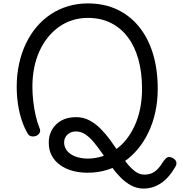

<svg xmlns="http://www.w3.org/2000/svg" viewBox="-20 -994 1065 1126"><path d="M824 112Q784 112 750 94Q716 76 686.5 46Q657 16 631.5 -20Q606 -56 581.5 -91.5Q557 -127 532.5 -157Q508 -187 482 -205Q456 -223 426 -223Q404 -223 388.5 -214Q373 -205 364.5 -190.5Q356 -176 356 -157Q357 -128 375.5 -107Q394 -86 425.5 -75Q457 -64 495 -64Q538 -64 578.5 -77Q619 -90 654.5 -114Q690 -138 719 -174Q748 -210 769 -255Q790 -300 801.5 -355Q813 -410 813 -473Q813 -568 792 -644.5Q771 -721 730 -775.5Q689 -830 630 -859.5Q571 -889 495 -889Q447 -889 404.5 -875.5Q362 -862 326 -836.5Q290 -811 261 -775Q232 -739 211.5 -694Q191 -649 180.5 -596.5Q170 -544 170 -485Q170 -444 175 -400.5Q180 -357 189 -317Q198 -277 211 -245Q219 -228 212.5 -215.5Q206 -203 192.5 -197.5Q179 -192 165 -194.5Q151 -197 144 -208Q123 -243 108 -287.5Q93 -332 85.5 -382.5Q78 -433 78 -485Q78 -556 92 -620Q106 -684 132 -738.5Q158 -793 195 -836.5Q232 -880 278 -910.5Q324 -941 379 -957.5Q434 -974 495 -974Q591 -974 666.5 -938.5Q742 -903 795.5 -837Q849 -771 877 -679Q905 -587 905 -473Q905 -402 891 -337.5Q877 -273 851 -218.5Q825 -164 788.5 -120Q752 -76 706.5 -45Q661 -14 607.5 2.5Q554 19 494 19Q446 19 404.5 7.5Q363 -4 331.5 -27Q300 -50 283 -82.5Q266 -115 266 -156Q265 -196 283.5 -230.5Q302 -265 338 -286Q374 -307 427 -307Q468 -307 503.5 -288.5Q539 -270 569 -240Q599 -210 625 -174.5Q651 -139 675.5 -103Q700 -67 724 -37Q748 -7 773 11.5Q798 30 826 30Q850 30 868.5 22.5Q887 15 904 -2Q921 -19 939 -49Q952 -67 962.5 -71.5Q973 -76 989 -69Q1006 -62 1012.5 -48Q1019 -34 1008 -15Q988 19 966 43.5Q944 68 920 83Q896 98 872 105Q848 112 824 112Z"/></svg>

Font: Playwrite IT Trad
Style: Regular
Weight: 400
Designer: Veronika Burian, José Scaglione
Foundry: TypeTogether
Version: Version 1.002